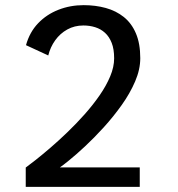

<svg xmlns="http://www.w3.org/2000/svg" viewBox="-20 -726 690 746"><path d="M80 0V-75Q94 -85 119.2 -105Q144.5 -125 176.5 -152.5Q208.5 -180 242.5 -212.8Q276.5 -245.5 308.8 -281.8Q341 -318 367 -355.5Q393 -393 408.2 -429.5Q423.5 -466 423.5 -499.5Q423.5 -535 414 -559.2Q404.5 -583.5 388 -598.5Q371.5 -613.5 350 -620.2Q328.5 -627 304 -627Q269.5 -627 241.5 -611.5Q213.5 -596 194.5 -569.5Q175.5 -543 167.5 -510.5L81 -550.5Q95 -601 128 -635.5Q161 -670 207 -688Q253 -706 305 -706Q351 -706 391 -695Q431 -684 461.2 -659.8Q491.5 -635.5 508.2 -596Q525 -556.5 525 -500Q525 -456 505 -409.5Q485 -363 452.8 -317.8Q420.5 -272.5 383 -231.2Q345.5 -190 310 -157Q274.5 -124 248.2 -102.8Q222 -81.5 212.5 -75.5H523V0Z"/></svg>

Font: Trispace Thin
Style: Regular
Weight: 400
Version: Version 1.210